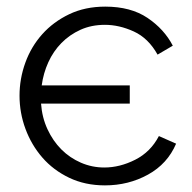

<svg xmlns="http://www.w3.org/2000/svg" viewBox="-20 -551 581 580"><path d="M297 9Q237 9 189 -14Q141 -37 108 -75Q75 -113 57 -161.5Q39 -210 39 -262Q39 -313 56.5 -361.5Q74 -410 107.5 -447.5Q141 -485 189 -508Q237 -531 298 -531Q375 -531 425.5 -497Q476 -463 502 -413L456 -386Q428 -436 384 -456Q340 -476 297 -476Q256 -476 223 -461Q190 -446 165.5 -421Q141 -396 126 -363Q111 -330 106 -293H372V-238H104Q107 -196 123.5 -160.5Q140 -125 165.5 -99.5Q191 -74 224.5 -59.5Q258 -45 295 -45Q342 -45 388.5 -68.5Q435 -92 460 -140L512 -117Q486 -56 427 -23.5Q368 9 297 9Z"/></svg>

Font: PTCRaleway
Style: Regular
Weight: 400
Designer: Matt McInerney, Pablo Impallari, Rodrigo Fuenzalida
Foundry: Matt McInerney, Pablo Impallari, Rodrigo Fuenzalida
Version: Version 3.000g; ttfautohint (v1.5) -l 8 -r 28 -G 28 -x 14 -D